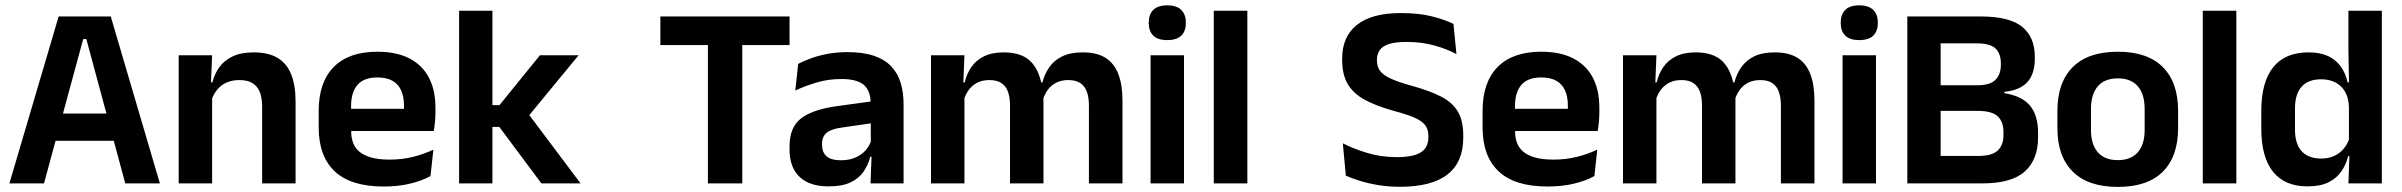

<svg xmlns="http://www.w3.org/2000/svg" viewBox="-20 -702 9194 735"><path d="M16 0 204.5 -639H404L592 0H459.5L310.5 -552.5H298.5L148.5 0ZM159 -163V-267.5H448V-163Z M983.5 0V-294.5Q983.5 -325.5 975.2 -348Q967 -370.5 948 -383Q929 -395.5 896 -395.5Q867 -395.5 845.2 -385Q823.5 -374.5 809.8 -356.8Q796 -339 789 -316.5L769 -386.5H793Q801 -419 819.8 -445Q838.5 -471 870.8 -486.2Q903 -501.5 951.5 -501.5Q1008 -501.5 1043 -480.2Q1078 -459 1094.8 -417Q1111.5 -375 1111.5 -313V0ZM664 0V-490.5H792L787 -371L792 -360.5V0Z M1449 12Q1323 12 1261.5 -46Q1200 -104 1200 -214V-278Q1200 -387 1257.5 -445.5Q1315 -504 1424.5 -504Q1498.5 -504 1548 -478Q1597.5 -452 1622.2 -404.2Q1647 -356.5 1647 -290V-272.5Q1647 -254.5 1645.2 -235.8Q1643.5 -217 1640.5 -200.5H1524.5Q1526 -228 1526.2 -252.8Q1526.5 -277.5 1526.5 -297.5Q1526.5 -332 1515.5 -356.2Q1504.5 -380.5 1482 -393Q1459.5 -405.5 1424.5 -405.5Q1373 -405.5 1348.5 -377Q1324 -348.5 1324 -296V-250.5L1324.5 -236V-197.5Q1324.5 -174.5 1331.8 -155Q1339 -135.5 1356 -121.2Q1373 -107 1401.2 -99Q1429.5 -91 1472 -91Q1518 -91 1559.8 -101.2Q1601.5 -111.5 1639 -129L1628 -28Q1594.5 -9.5 1549.2 1.2Q1504 12 1449 12ZM1268 -200.5V-285.5H1614.5V-200.5Z M2052.5 0 1891.5 -216H1848V-299.5H1892L2047 -490.5H2195L1996 -249V-275L2202.5 0ZM1737.5 0V-661H1865V0Z M2690 0V-614.5H2821.5V0ZM2508 -529.5V-639H3002.5V-529.5Z M3312.5 0 3317 -120 3313.5 -131V-284.5L3313 -306.5Q3313 -354.5 3286.8 -377Q3260.5 -399.5 3201 -399.5Q3150.5 -399.5 3106.2 -386.2Q3062 -373 3024.5 -355.5L3035.5 -457.5Q3057.5 -469 3085.8 -479.2Q3114 -489.5 3149 -496Q3184 -502.5 3224.5 -502.5Q3284.5 -502.5 3326 -488.2Q3367.5 -474 3392.2 -447.5Q3417 -421 3428 -384.2Q3439 -347.5 3439 -303V0ZM3152 11.5Q3079 11.5 3040.8 -25Q3002.5 -61.5 3002.5 -129V-143Q3002.5 -214.5 3046.5 -248.8Q3090.5 -283 3186 -296L3325 -315L3332.5 -232.5L3204.5 -214Q3162.5 -208.5 3144.8 -194Q3127 -179.5 3127 -151.5V-146.5Q3127 -119 3144.2 -103.8Q3161.5 -88.5 3198.5 -88.5Q3231.5 -88.5 3255 -99Q3278.5 -109.5 3293.8 -126.8Q3309 -144 3315.5 -165.5L3333.5 -102H3311.5Q3303.5 -70.5 3285.8 -44.8Q3268 -19 3236 -3.8Q3204 11.5 3152 11.5Z M4148.5 0V-298Q4148.5 -328 4141 -349.8Q4133.5 -371.5 4116.2 -383.5Q4099 -395.5 4069.5 -395.5Q4042.5 -395.5 4022.5 -385Q4002.5 -374.5 3990 -356.8Q3977.5 -339 3971.5 -316.5L3957.5 -386.5H3970.5Q3978.5 -418 3996.5 -444.2Q4014.5 -470.5 4045.8 -486Q4077 -501.5 4125 -501.5Q4178.5 -501.5 4211.8 -480.8Q4245 -460 4261 -418.8Q4277 -377.5 4277 -316.5V0ZM3544 0V-490.5H3672L3667 -366L3672 -360.5V0ZM3846.5 0V-298Q3846.5 -328 3839 -349.8Q3831.5 -371.5 3814.2 -383.5Q3797 -395.5 3767.5 -395.5Q3740 -395.5 3720.2 -385Q3700.5 -374.5 3687.8 -356.8Q3675 -339 3669 -316.5L3649 -386.5H3673Q3680.5 -419 3698.2 -445Q3716 -471 3746.5 -486.2Q3777 -501.5 3822.5 -501.5Q3891 -501.5 3925.8 -466.5Q3960.5 -431.5 3969.5 -364.5Q3971.5 -354.5 3973 -341.2Q3974.5 -328 3974.5 -316.5V0Z M4384.5 0V-490.5H4512.5V0ZM4448.5 -548.5Q4412 -548.5 4394.8 -565.8Q4377.5 -583 4377.5 -613.5V-616Q4377.5 -646.5 4394.8 -664Q4412 -681.5 4448.5 -681.5Q4484.5 -681.5 4502 -664Q4519.5 -646.5 4519.5 -616V-613.5Q4519.5 -582.5 4502 -565.5Q4484.5 -548.5 4448.5 -548.5Z M4626.5 0V-661H4755V0Z M5339 13Q5294.5 13 5255.8 6.5Q5217 0 5185.8 -9.8Q5154.5 -19.5 5132 -29.5L5120.5 -153.5Q5159.5 -133 5213 -116.8Q5266.5 -100.5 5327 -100.5Q5391 -100.5 5419.5 -119Q5448 -137.5 5448 -176V-181.5Q5448 -206.5 5435.8 -222.8Q5423.5 -239 5395 -251.5Q5366.5 -264 5317.5 -277Q5248.5 -296 5204.2 -320.2Q5160 -344.5 5139 -380.8Q5118 -417 5118 -472V-478Q5118 -562 5174.8 -607Q5231.5 -652 5342.5 -652Q5411.5 -652 5461 -639.5Q5510.5 -627 5544 -610.5L5555.5 -495Q5518 -515 5469.8 -528.2Q5421.5 -541.5 5364.5 -541.5Q5322 -541.5 5297.2 -533.5Q5272.5 -525.5 5261.8 -510Q5251 -494.5 5251 -472.5V-471Q5251 -448.5 5262.2 -432Q5273.5 -415.5 5302.5 -401.8Q5331.5 -388 5385 -373.5Q5453 -354.5 5496.2 -332.5Q5539.5 -310.5 5560.5 -275.5Q5581.5 -240.5 5581.5 -183V-174Q5581.5 -81.5 5521.2 -34.2Q5461 13 5339 13Z M5904.5 12Q5778.5 12 5717 -46Q5655.5 -104 5655.5 -214V-278Q5655.5 -387 5713 -445.5Q5770.5 -504 5880 -504Q5954 -504 6003.5 -478Q6053 -452 6077.8 -404.2Q6102.5 -356.5 6102.5 -290V-272.5Q6102.5 -254.5 6100.8 -235.8Q6099 -217 6096 -200.5H5980Q5981.5 -228 5981.8 -252.8Q5982 -277.5 5982 -297.5Q5982 -332 5971 -356.2Q5960 -380.5 5937.5 -393Q5915 -405.5 5880 -405.5Q5828.5 -405.5 5804 -377Q5779.5 -348.5 5779.5 -296V-250.5L5780 -236V-197.5Q5780 -174.5 5787.2 -155Q5794.5 -135.5 5811.5 -121.2Q5828.5 -107 5856.8 -99Q5885 -91 5927.5 -91Q5973.5 -91 6015.2 -101.2Q6057 -111.5 6094.5 -129L6083.5 -28Q6050 -9.5 6004.8 1.2Q5959.5 12 5904.5 12ZM5723.5 -200.5V-285.5H6070V-200.5Z M6797.5 0V-298Q6797.5 -328 6790 -349.8Q6782.5 -371.5 6765.2 -383.5Q6748 -395.5 6718.5 -395.5Q6691.5 -395.5 6671.5 -385Q6651.5 -374.5 6639 -356.8Q6626.5 -339 6620.5 -316.5L6606.5 -386.5H6619.5Q6627.5 -418 6645.5 -444.2Q6663.5 -470.5 6694.8 -486Q6726 -501.5 6774 -501.5Q6827.5 -501.5 6860.8 -480.8Q6894 -460 6910 -418.8Q6926 -377.5 6926 -316.5V0ZM6193 0V-490.5H6321L6316 -366L6321 -360.5V0ZM6495.5 0V-298Q6495.5 -328 6488 -349.8Q6480.5 -371.5 6463.2 -383.5Q6446 -395.5 6416.5 -395.5Q6389 -395.5 6369.2 -385Q6349.5 -374.5 6336.8 -356.8Q6324 -339 6318 -316.5L6298 -386.5H6322Q6329.5 -419 6347.2 -445Q6365 -471 6395.5 -486.2Q6426 -501.5 6471.5 -501.5Q6540 -501.5 6574.8 -466.5Q6609.5 -431.5 6618.5 -364.5Q6620.5 -354.5 6622 -341.2Q6623.5 -328 6623.5 -316.5V0Z M7033.5 0V-490.5H7161.5V0ZM7097.5 -548.5Q7061 -548.5 7043.8 -565.8Q7026.5 -583 7026.5 -613.5V-616Q7026.5 -646.5 7043.8 -664Q7061 -681.5 7097.5 -681.5Q7133.5 -681.5 7151 -664Q7168.5 -646.5 7168.5 -616V-613.5Q7168.5 -582.5 7151 -565.5Q7133.5 -548.5 7097.5 -548.5Z M7374.5 0V-105H7553.5Q7605.5 -105 7627.5 -125.8Q7649.5 -146.5 7649.5 -185V-197Q7649.5 -236.5 7627.2 -257Q7605 -277.5 7551 -277.5H7373V-375.5H7548Q7597.5 -375.5 7618.5 -396Q7639.5 -416.5 7639.5 -453.5V-460Q7639.5 -497 7619 -516.5Q7598.5 -536 7548 -536H7372V-639H7561.5Q7672.5 -639 7721 -599.5Q7769.5 -560 7769.5 -485V-476.5Q7769.5 -419.5 7741.2 -388Q7713 -356.5 7653 -350.5V-345.5Q7720.5 -334.5 7751.2 -297.5Q7782 -260.5 7782 -193.5V-177Q7782 -91 7731.2 -45.5Q7680.5 0 7568.5 0ZM7281.5 0V-639H7409V0Z M8087.5 13.5Q7973.5 13.5 7914.8 -45Q7856 -103.5 7856 -211.5V-278Q7856 -386.5 7914.8 -445.2Q7973.5 -504 8087.5 -504Q8201 -504 8259.5 -445.2Q8318 -386.5 8318 -278V-211.5Q8318 -103.5 8259.8 -45Q8201.5 13.5 8087.5 13.5ZM8087.5 -89Q8137.5 -89 8163.8 -119Q8190 -149 8190 -205V-284.5Q8190 -341.5 8163.8 -371.8Q8137.5 -402 8087.5 -402Q8037 -402 8010.8 -371.8Q7984.5 -341.5 7984.5 -284.5V-205Q7984.5 -149 8010.8 -119Q8037 -89 8087.5 -89Z M8412.5 0V-661H8541V0Z M8813 11.5Q8726.5 11.5 8681.5 -44.5Q8636.5 -100.5 8636.5 -209.5V-277Q8636.5 -387.5 8682 -444.5Q8727.5 -501.5 8817.5 -501.5Q8861.5 -501.5 8891.8 -487.5Q8922 -473.5 8940.8 -447.5Q8959.5 -421.5 8967 -386.5H9004.5L8972 -291.5Q8971 -326 8957.8 -349.8Q8944.5 -373.5 8921 -386Q8897.5 -398.5 8865.5 -398.5Q8817 -398.5 8791.2 -370.5Q8765.5 -342.5 8765.5 -287V-206Q8765.5 -151 8791.2 -123Q8817 -95 8866.5 -95Q8894.5 -95 8916.5 -105.5Q8938.5 -116 8953.2 -134.2Q8968 -152.5 8974.5 -175.5L9005 -104H8969Q8961 -72 8943 -45.8Q8925 -19.5 8893.5 -4Q8862 11.5 8813 11.5ZM8970 0 8974.5 -120 8972 -148.5V-349L8972.5 -369.5L8970 -510V-661H9098V0Z"/></svg>

Font: Anek Tamil SemiBold
Style: Regular
Weight: 600
Version: Version 1.003